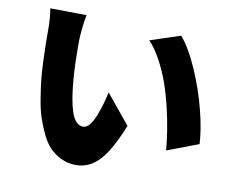

<svg xmlns="http://www.w3.org/2000/svg" viewBox="-78 -793 1112 916"><g transform="rotate(10 478.0 -334.5)"><path d="M269.9 -690Q264.2 -661.2 260.1 -622.3Q256 -583.5 256 -561.1Q256 -436.8 262.1 -373.9Q266.3 -324.2 272.4 -288.2Q278.4 -252.1 288.2 -222.5Q297.9 -192.8 312.7 -177.9Q327.4 -163 346.9 -163Q362.6 -163 377.5 -181.6Q392.4 -200.3 404.1 -230.8Q415.8 -261.4 423.8 -288.9Q431.8 -316.4 437.9 -345.2L554 -203.8Q505.3 -80.3 456.5 -28.6Q407.7 23.1 344.1 23.1Q305 23.1 272.2 7.3Q239.3 -8.5 215.9 -32.5Q192.5 -56.5 173.8 -96.2Q155.2 -136 143.5 -171.9Q131.7 -207.7 123.2 -260.1Q114.7 -312.5 110.8 -349.1Q106.9 -385.7 104.8 -439.5Q102.6 -493.3 102.3 -519.2Q101.9 -545.1 101.9 -588.4Q101.9 -589.5 101.9 -589.8Q101.9 -649.5 94.1 -692.1ZM731.9 -671.9Q776.3 -620 816.6 -527.3Q856.9 -434.7 880.7 -341.1Q904.5 -247.5 908 -177.9L756 -120Q751.8 -166.9 744.1 -215.7Q736.5 -264.6 722.5 -324Q708.5 -383.5 690.2 -435.9Q671.9 -488.3 644.9 -538.9Q617.9 -589.5 585.9 -623.9Z"/></g></svg>

Font: Karasuma Gothic
Style: Black
Weight: 900
Designer: Rasmus Andersson / Ryoko Nishizuka
Foundry: Genbu
Version: Version 1.00